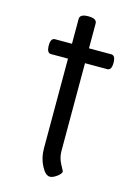

<svg xmlns="http://www.w3.org/2000/svg" viewBox="-115 -802 615 873"><g transform="rotate(15 192.5 -365.0)"><path d="M230 -717V-600H335Q355 -600 355 -565Q355 -530 335 -530H230V-117Q230 -85 245 -57.5Q260 -30 260 -29Q260 -17 241 -3.5Q222 10 209 10Q188 10 169 -26.5Q150 -63 150 -107V-530H70Q50 -530 50 -565Q50 -600 70 -600H150V-717Q150 -740 190 -740Q230 -740 230 -717Z"/></g></svg>

Font: Offside
Style: Regular
Weight: 400
Designer: Eduardo Rodriguez Tunni
Foundry: Eduardo Rodriguez Tunni
Version: Version 1.001